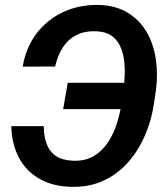

<svg xmlns="http://www.w3.org/2000/svg" viewBox="-20 -741 675 772"><path d="M543.9 -408.2 525.9 -302.2H233.9L252.4 -408.2ZM25.4 -233.9H155.8Q156.2 -192.9 167.7 -162.1Q179.2 -131.3 205.1 -113.8Q231 -96.2 275.4 -94.7Q323.7 -93.3 357.9 -114Q392.1 -134.8 414.8 -169.7Q437.5 -204.6 450.4 -246.1Q463.4 -287.6 469.2 -328.1L477.1 -382.8Q480.5 -410.2 481.4 -441.2Q482.4 -472.2 478.3 -502.4Q474.1 -532.7 461.9 -557.9Q449.7 -583 426.8 -598.4Q403.8 -613.8 367.7 -615.2Q320.3 -617.2 286.9 -599.9Q253.4 -582.5 232.4 -550Q211.4 -517.6 201.7 -473.6L71.3 -473.1Q84 -549.8 126.7 -606Q169.4 -662.1 233.2 -692.1Q296.9 -722.2 374.5 -721.2Q444.8 -719.7 493.2 -690.2Q541.5 -660.6 569.6 -612.1Q597.7 -563.5 606.4 -503.4Q615.2 -443.4 607.4 -381.3L599.6 -328.1Q590.3 -261.7 564.7 -200.7Q539.1 -139.6 497.8 -91.6Q456.5 -43.5 398.9 -15.9Q341.3 11.7 268.1 10.3Q193.4 8.8 139.6 -21.5Q85.9 -51.8 56.6 -106Q27.3 -160.2 25.4 -233.9Z"/></svg>

Font: Roboto SemiBold
Style: Italic
Weight: 600
Designer: Christian Robertson
Foundry: Google
Version: Version 3.009; 2024